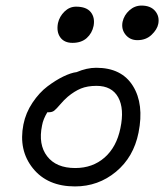

<svg xmlns="http://www.w3.org/2000/svg" viewBox="-20 -709 589 689"><path d="M473.1 -564.9Q446.3 -564.9 430.4 -584.7Q414.6 -604.5 419.9 -630.9Q425.3 -654.8 444.3 -671.9Q463.4 -689 487.8 -689Q520.5 -689 536.9 -669.4Q553.2 -649.9 547.9 -623Q543.9 -603 523.9 -584Q503.9 -564.9 473.1 -564.9ZM240.2 -555.2Q210.4 -555.2 196.3 -575Q182.1 -594.7 188 -626Q193.4 -649.9 211.4 -667.5Q229.5 -685.1 252.9 -685.1Q290 -685.1 305.7 -665.5Q321.3 -646 315.9 -616.2Q310.5 -589.8 291.3 -572.5Q272 -555.2 240.2 -555.2ZM249 -40Q150.4 -40 98.1 -105Q45.9 -169.9 64 -262.2Q72.3 -304.2 96.7 -340.6Q121.1 -377 150.6 -399.2Q180.2 -421.4 207.5 -434.6Q234.9 -447.8 254.9 -450.2Q291.5 -465.8 325.2 -465.8Q416.5 -465.8 457 -400.6Q497.6 -335.4 477.1 -232.9Q459.5 -145 396 -92.5Q332.5 -40 249 -40ZM130.9 -258.8Q116.7 -190.4 149.2 -148.2Q181.6 -106 250 -106Q312.5 -106 355.5 -143.8Q398.4 -181.6 412.1 -249Q426.8 -318.8 404.1 -359.9Q381.3 -400.9 326.2 -400.9Q293.9 -400.9 270.5 -391.4Q247.1 -381.8 223.1 -361.8Q209 -349.6 195.8 -334Q182.6 -318.4 175 -312.3Q167.5 -306.2 155.8 -306.2H149.9Q134.8 -281.2 130.9 -258.8Z"/></svg>

Font: Shantell Sans Irregular Bouncy
Style: Italic
Weight: 300
Italic angle: -11.31°
Designer: Stephen Nixon, Anya Danilova, Shantell Martin
Foundry: Arrow Type
Version: Version 1.006;[9816181b4]